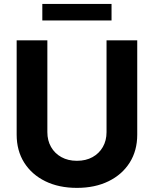

<svg xmlns="http://www.w3.org/2000/svg" viewBox="-20 -929 769 960"><path d="M512.7 -727.5H666.2V-255.5Q666.2 -175.8 628.5 -116Q590.8 -56.2 522.9 -22.9Q455.1 10.4 364.6 10.4Q274.2 10.4 206.4 -22.9Q138.6 -56.2 100.9 -116Q63.3 -175.8 63.3 -255.5V-727.5H216.8V-268.2Q216.8 -226.4 235.3 -194.1Q253.7 -161.8 287 -143.4Q320.2 -125 364.6 -125Q409.4 -125 442.6 -143.4Q475.8 -161.8 494.2 -194.1Q512.7 -226.4 512.7 -268.2ZM537.7 -909.2V-826.8H191.6V-909.2Z"/></svg>

Font: Inter V
Style: 
Weight: 400
Designer: Rasmus Andersson
Foundry: rsms
Version: Version 4.000;git-a3f224843